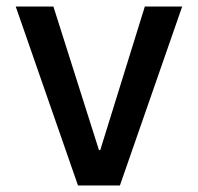

<svg xmlns="http://www.w3.org/2000/svg" viewBox="-20 -566 604 586"><path d="M536 -546H422L286 -108H282L143 -546H28L218 0H346Z"/></svg>

Font: Wafeq Medium
Style: Regular
Weight: 500
Designer: Rasmus Andersson & Azza Alameddine
Foundry: Google & TypeTogether
Version: Version 3.000;January 28, 2025;FontCreator 15.0.0.3014 64-bi